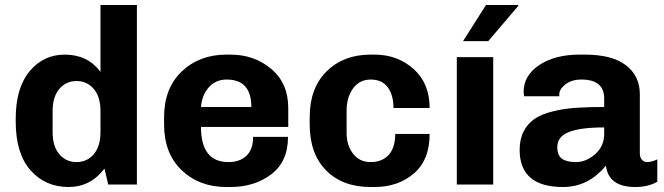

<svg xmlns="http://www.w3.org/2000/svg" viewBox="-20 -740 2662 770"><path d="M240 -521Q331 -521 383 -452V-720H529V0H414L399 -64Q343 10 255 10Q162 10 102.5 -57Q43 -124 43 -253V-264Q43 -387 98.5 -454Q154 -521 240 -521ZM191 -294V-211Q191 -153 218 -121.5Q245 -90 287 -90Q329 -90 356 -121.5Q383 -153 383 -211V-294Q383 -352 356 -383.5Q329 -415 287 -415Q245 -415 218 -383.5Q191 -352 191 -294Z M904 -521Q1000 -521 1068 -463.5Q1136 -406 1136 -307V-231H786Q786 -90 896 -90Q942 -90 968.5 -115.5Q995 -141 995 -191H1135Q1135 -92 1068 -41Q1001 10 904 10H888Q779 10 708.5 -57.5Q638 -125 638 -241V-270Q638 -386 709 -453.5Q780 -521 888 -521ZM889 -421Q845 -421 817.5 -390Q790 -359 786 -311H988Q988 -421 889 -421Z M1482 -521Q1574 -521 1638.5 -463.5Q1703 -406 1703 -307H1558Q1558 -359 1535 -390Q1512 -421 1467 -421Q1422 -421 1396 -385.5Q1370 -350 1370 -296V-207Q1370 -157 1396 -123.5Q1422 -90 1466 -90Q1512 -90 1538.5 -118.5Q1565 -147 1565 -203H1703Q1703 -98 1639.5 -44Q1576 10 1482 10H1466Q1354 10 1288 -56.5Q1222 -123 1222 -241V-270Q1222 -387 1290 -454Q1358 -521 1466 -521Z M1929 -720H2058L2059 -717L1938 -575H1837ZM1812 -511H1958V0H1812Z M2326 -521Q2434 -521 2490 -478.5Q2546 -436 2546 -362V-126Q2546 -108 2554.5 -99Q2563 -90 2575 -90Q2594 -90 2616 -101V-11Q2579 10 2528 10Q2420 10 2410 -76Q2340 10 2238 10Q2064 10 2064 -139Q2064 -182 2080 -213Q2096 -244 2123.5 -263Q2151 -282 2195.5 -293Q2240 -304 2288 -307.5Q2336 -311 2403 -311V-345Q2403 -421 2312 -421Q2272 -421 2247.5 -401.5Q2223 -382 2223 -362V-354H2082Q2080 -366 2080 -372Q2080 -437 2142.5 -479Q2205 -521 2305 -521ZM2403 -229Q2308 -229 2261.5 -210.5Q2215 -192 2215 -150Q2215 -117 2233.5 -103.5Q2252 -90 2290 -90Q2331 -90 2367 -122Q2403 -154 2403 -202Z"/></svg>

Font: Chivo
Style: Bold
Weight: 700
Designer: Hector Gatti
Foundry: Omnibus-Type
Version: Version 1.007;PS 001.007;hotconv 1.0.88;makeotf.lib2.5.64775